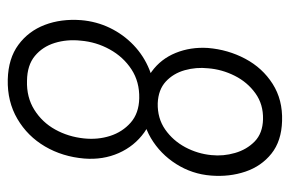

<svg xmlns="http://www.w3.org/2000/svg" viewBox="-150 -611 772 512"><g transform="rotate(90 236.0 -355.0)"><path d="M402.8 -193.8Q397.9 -135.7 370.6 -89.1Q343.3 -42.5 297.1 -15.4Q251 11.7 191.9 10.3Q135.7 8.8 99.4 -18.1Q63 -44.9 46.4 -88.4Q29.8 -131.8 33.7 -185.1Q37.1 -226.1 54.4 -262Q71.8 -297.9 100.3 -325.2Q128.9 -352.5 165.8 -367.4Q202.6 -382.3 244.1 -381.3Q296.4 -379.9 333 -353.8Q369.6 -327.6 388.2 -285.6Q406.7 -243.7 402.8 -193.8ZM349.1 -192.9Q353 -229.5 342.5 -262.5Q332 -295.4 307.1 -317.4Q282.2 -339.4 242.2 -340.3Q198.2 -341.3 165 -319.6Q131.8 -297.9 111.8 -261.7Q91.8 -225.6 88.4 -184.1Q84.5 -147.5 94.5 -115Q104.5 -82.5 129.2 -62Q153.8 -41.5 195.3 -41Q239.3 -39.6 272.7 -60.5Q306.2 -81.5 325.4 -116.2Q344.7 -150.9 349.1 -192.9ZM448.2 -531.7Q444.3 -481.4 417.5 -439Q390.6 -396.5 348.1 -371.3Q305.7 -346.2 252.9 -347.7Q204.6 -349.1 170.9 -373.5Q137.2 -397.9 121.1 -437.5Q105 -477.1 107.9 -523.4Q112.3 -577.1 136.7 -623Q161.1 -668.9 203.6 -696Q246.1 -723.1 302.7 -721.2Q356 -719.7 389.6 -692.9Q423.3 -666 437.7 -623.3Q452.1 -580.6 448.2 -531.7ZM393.6 -532.7Q397 -564.5 387.9 -595.7Q378.9 -627 357.2 -648.2Q335.4 -669.4 298.3 -670.4Q258.3 -671.4 228.8 -650.1Q199.2 -628.9 182.1 -595Q165 -561 162.1 -523.9Q158.7 -492.2 167.2 -461.7Q175.8 -431.2 197.5 -411.1Q219.2 -391.1 255.4 -389.6Q295.4 -388.7 325.2 -409.4Q355 -430.2 372.6 -463.1Q390.1 -496.1 393.6 -532.7Z"/></g></svg>

Font: Roboto Condensed Light
Style: Italic
Weight: 300
Italic angle: -12°
Designer: Christian Robertson
Foundry: Google
Version: Version 3.0; 2020